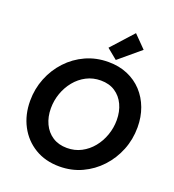

<svg xmlns="http://www.w3.org/2000/svg" viewBox="-168 -1089 1111 1225"><g transform="rotate(20 388.0 -476.5)"><path d="M374 6.8Q278.8 6.8 207.3 -36.4Q135.7 -79.6 96.2 -154.5Q56.6 -229.5 56.6 -324.2Q56.6 -405.3 85.7 -478Q114.7 -550.8 167 -606.9Q219.2 -663.1 289.6 -695.1Q359.9 -727.1 442.9 -727.1Q515.6 -727.1 573.7 -702.1Q631.8 -677.2 673.1 -632.6Q714.4 -587.9 736.6 -528.1Q758.8 -468.3 758.8 -397.9Q758.8 -315.9 729.5 -242.9Q700.2 -169.9 647.9 -113.8Q595.7 -57.6 525.9 -25.4Q456.1 6.8 374 6.8ZM379.4 -120.6Q432.6 -120.6 476.3 -143.6Q520 -166.5 551.8 -205.6Q583.5 -244.6 600.8 -293.9Q618.2 -343.3 618.2 -396Q618.2 -454.1 596.7 -500.2Q575.2 -546.4 534.9 -573Q494.6 -599.6 437.5 -599.6Q384.3 -599.6 340.1 -576.7Q295.9 -553.7 263.9 -514.4Q231.9 -475.1 214.6 -426Q197.3 -377 197.3 -324.2Q197.3 -266.1 219 -220Q240.7 -173.8 281.5 -147.2Q322.3 -120.6 379.4 -120.6ZM481 -754.9 410.6 -812.5 543.9 -960 626 -876.5Z"/></g></svg>

Font: Reddit Sans
Style: Bold Italic
Weight: 700
Italic angle: -11.25°
Designer: Stephen Hutchings
Version: Version 1.013